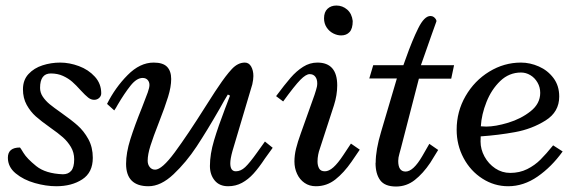

<svg xmlns="http://www.w3.org/2000/svg" viewBox="-20 -660 2071 690"><path d="M162.6 -396Q187 -396 206.3 -387.2Q225.6 -378.4 239.5 -366.2Q253.4 -354 270 -335.4Q286.6 -317.4 296.9 -309.3Q307.1 -301.3 318.4 -301.3Q329.1 -301.3 336.4 -308.1Q343.8 -314.9 343.8 -324.7Q343.8 -359.4 320.8 -384.5Q297.9 -409.7 263.7 -422.4Q229.5 -435.1 196.3 -435.1Q163.6 -435.1 133.1 -425.3Q102.5 -415.5 82.5 -394Q62.5 -372.6 62.5 -338.9Q62.5 -307.6 75.9 -283.2Q89.4 -258.8 108.6 -241.7Q127.9 -224.6 160.2 -201.7Q189.5 -181.2 206.3 -166.3Q223.1 -151.4 234.9 -131.6Q246.6 -111.8 246.6 -87.4Q246.6 -58.6 235.8 -46.1Q225.1 -33.7 206.1 -33.7Q143.6 -36.1 110.1 -63.2Q76.7 -90.3 64.7 -110.1Q52.7 -129.9 51.8 -129.9Q8.3 -129.9 8.3 -93.3Q8.3 -60.1 36.4 -36.9Q64.5 -13.7 105 -2.2Q145.5 9.3 182.1 9.3Q237.8 9.3 275.6 -15.4Q313.5 -40 313.5 -92.8Q313.5 -130.9 297.4 -160.2Q281.2 -189.5 258.5 -209.5Q235.8 -229.5 199.7 -254.9Q173.3 -273.4 158.4 -285.6Q143.6 -297.9 133.8 -312.5Q124 -327.1 124 -344.2Q124 -396 162.6 -396Z M532.2 -435.1Q482.9 -435.1 438.5 -390.1Q394 -345.2 364.7 -286.6L390.6 -263.2Q394 -267.6 397 -272.9Q399.9 -278.3 402.8 -283.2Q427.2 -324.7 449.2 -352.3Q471.2 -379.9 492.7 -379.9Q503.9 -379.9 510.5 -372.8Q517.1 -365.7 517.1 -354.5Q517.1 -345.2 511 -327.9Q504.9 -310.5 490.2 -273.4Q463.9 -208.5 448.5 -159.7Q433.1 -110.8 433.1 -71.3Q433.1 9.3 513.7 9.3Q558.1 9.3 603.8 -33.9Q649.4 -77.1 686.5 -133.3Q723.6 -189.5 769.5 -269.5Q786.6 -300.8 798.8 -320.3L806.6 -316.4L794.4 -284.2L789.1 -270.5Q764.2 -205.6 749.3 -155.8Q734.4 -106 734.4 -63.5Q734.4 -32.2 751.5 -11.5Q768.6 9.3 799.8 9.3Q827.1 9.3 849.6 -2.9Q872.1 -15.1 891.1 -36.1Q910.2 -57.1 932.1 -90.3L960 -128.9L932.1 -151.4L903.8 -111.8Q877 -74.2 861.1 -59.3Q845.2 -44.4 827.6 -44.4Q807.6 -44.4 807.6 -73.2Q807.6 -88.9 815.4 -117.2L886.7 -356.9Q890.6 -374.5 890.6 -386.7Q890.6 -406.7 882.6 -420.9Q874.5 -435.1 859.9 -435.1Q835 -435.1 813.2 -411.9Q791.5 -388.7 764.6 -348.1L752.4 -330.1Q743.7 -316.9 718.3 -276.9Q654.3 -175.3 608.2 -112.8Q562 -50.3 537.6 -50.3Q525.4 -50.3 518.1 -59.6Q510.7 -68.8 510.7 -82.5Q510.7 -105 520.8 -136.7Q530.8 -168.5 550.8 -219.2Q572.8 -275.4 584 -311.8Q595.2 -348.1 595.2 -376Q595.2 -404.3 580.6 -419.7Q565.9 -435.1 532.2 -435.1Z M1247.6 -584.5Q1244.6 -610.8 1227.8 -625.5Q1210.9 -640.1 1189 -640.1Q1169.4 -640.1 1157 -628.4Q1144.5 -616.7 1144.5 -594.2Q1144.5 -575.7 1153.8 -561.5Q1163.1 -547.4 1177.5 -540Q1191.9 -532.7 1206.1 -532.7Q1225.1 -532.7 1236.3 -544.9Q1247.6 -557.1 1247.6 -584.5ZM1213.4 -102.1Q1194.3 -73.2 1178.2 -58.8Q1162.1 -44.4 1147.5 -44.4Q1132.3 -44.4 1126.7 -54.9Q1121.1 -65.4 1121.1 -79.6Q1121.1 -91.8 1123.5 -104.2Q1126 -116.7 1128.9 -124L1180.2 -281.7Q1191.9 -318.4 1191.9 -353Q1191.9 -435.1 1120.6 -435.1Q1093.3 -435.1 1069.3 -419.9Q1045.4 -404.8 1024.4 -380.6Q1003.4 -356.4 972.2 -314.5L997.6 -295.4Q1039.1 -352.5 1059.3 -373Q1079.6 -393.6 1092.8 -393.6Q1106 -393.6 1113 -384.5Q1120.1 -375.5 1120.1 -360.4Q1120.1 -349.1 1115.7 -336.2Q1111.3 -323.2 1110.4 -319.3L1061 -180.7Q1049.8 -149.9 1043.9 -126Q1038.1 -102.1 1038.1 -79.6Q1038.1 -55.7 1047.6 -35.2Q1057.1 -14.6 1074.5 -2.7Q1091.8 9.3 1115.2 9.3Q1154.3 9.3 1185.1 -14.9Q1215.8 -39.1 1243.2 -78.6L1272.9 -122.1L1241.2 -144Z M1307.1 -377.9H1406.2L1349.6 -186.5Q1330.1 -121.6 1330.1 -75.2L1329.6 -74.7Q1329.6 -35.2 1346.2 -12.5Q1362.8 10.3 1403.3 10.3Q1440.9 10.3 1470.7 -13.2Q1500.5 -36.6 1526.4 -75.2L1554.7 -121.1L1522.9 -143.1L1497.6 -99.1Q1465.3 -43.5 1437.5 -43.5Q1411.1 -43.5 1411.1 -81.5Q1411.1 -93.3 1415.3 -107.4Q1419.4 -121.6 1420.4 -126L1485.4 -377.4H1601.6L1611.8 -425.8H1492.7Q1497.1 -438.5 1508.3 -470Q1519.5 -501.5 1532.2 -538.1Q1538.6 -555.7 1542.5 -566.7Q1546.4 -577.6 1548.3 -583Q1549.3 -585.4 1546.6 -590.3Q1543.9 -595.2 1538.8 -598.9Q1533.7 -602.5 1526.9 -602.5Q1504.9 -602.5 1483.2 -558.8Q1461.4 -515.1 1438.5 -450.2L1429.7 -425.8H1321.3Z M1621.1 -193.8Q1621.1 -138.7 1646 -92Q1670.9 -45.4 1713.6 -18.1Q1756.3 9.3 1806.2 9.3Q1861.8 9.3 1912.1 -25.6Q1962.4 -60.5 2002 -115.7L1967.8 -137.7Q1942.9 -106.9 1922.4 -86.4Q1901.9 -65.9 1874.5 -52.2Q1847.2 -38.6 1813.5 -38.6Q1784.2 -38.6 1759.8 -54.9Q1735.4 -71.3 1721.2 -97.4Q1707 -123.5 1707 -151.4L1707.5 -169.9Q1771.5 -174.3 1831.5 -185.3Q1891.6 -196.3 1940.7 -227.1Q1989.7 -257.8 1989.7 -313Q1989.7 -352.1 1969 -379.6Q1948.2 -407.2 1916.5 -421.1Q1884.8 -435.1 1852.1 -435.1Q1791.5 -435.1 1738.3 -402.6Q1685.1 -370.1 1653.1 -314.7Q1621.1 -259.3 1621.1 -193.8ZM1921.4 -326.2Q1921.4 -287.6 1887 -260.3Q1852.5 -232.9 1806.4 -219Q1760.3 -205.1 1727.1 -205.1Q1722.7 -205.1 1708 -206.1Q1710.4 -248.5 1728.3 -293.5Q1746.1 -338.4 1777.8 -368.9Q1809.6 -399.4 1852.5 -399.4Q1870.1 -399.4 1886 -389.9Q1901.9 -380.4 1911.6 -363.5Q1921.4 -346.7 1921.4 -326.2Z"/></svg>

Font: Radley
Style: Italic
Weight: 400
Italic angle: -12°
Designer: Vernon Adams
Foundry: Vernon Adams
Version: Version 1.003; ttfautohint (v1.6)